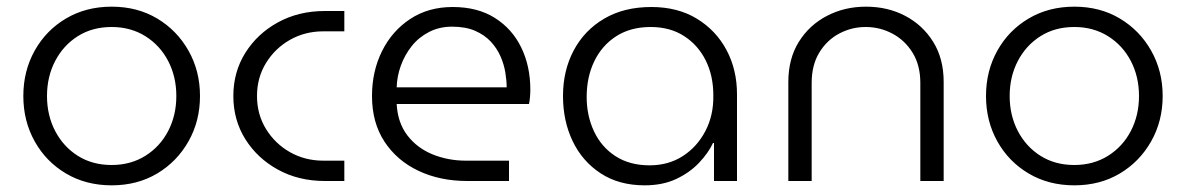

<svg xmlns="http://www.w3.org/2000/svg" viewBox="-20 -543 3558 576"><path d="M315 13Q238 13 178 -22.5Q118 -58 84 -119Q50 -180 50 -255Q50 -330 84 -391Q118 -452 178 -487.5Q238 -523 315 -523Q392 -523 451.5 -487.5Q511 -452 545.5 -391Q580 -330 580 -255Q580 -180 545.5 -119Q511 -58 451.5 -22.5Q392 13 315 13ZM315 -48Q372 -48 416 -75.5Q460 -103 484.5 -150Q509 -197 509 -255Q509 -313 484.5 -360Q460 -407 416 -434.5Q372 -462 315 -462Q257 -462 213.5 -434.5Q170 -407 145.5 -360Q121 -313 121 -255Q121 -197 145.5 -150Q170 -103 213.5 -75.5Q257 -48 315 -48Z M955 0Q876 0 814 -34Q752 -68 716 -125.5Q680 -183 680 -255Q680 -327 716 -384.5Q752 -442 814 -476Q876 -510 955 -510H1013V-449H950Q895 -449 850 -423.5Q805 -398 778 -354Q751 -310 751 -255Q751 -200 778 -156Q805 -112 850 -86.5Q895 -61 950 -61H1013V0Z M1382 0Q1300 0 1235.5 -30.5Q1171 -61 1133.5 -118Q1096 -175 1096 -255Q1096 -329 1126 -389.5Q1156 -450 1210.5 -486Q1265 -522 1338 -522Q1413 -522 1465 -489Q1517 -456 1544 -400Q1571 -344 1571 -274Q1571 -264 1570 -252Q1569 -240 1567 -231H1170Q1173 -175 1202 -137Q1231 -99 1277.5 -80Q1324 -61 1378 -61H1507V0ZM1170 -281H1500Q1500 -301 1496 -325.5Q1492 -350 1481.5 -374Q1471 -398 1452.5 -418Q1434 -438 1405.5 -450.5Q1377 -463 1336 -463Q1298 -463 1267 -447Q1236 -431 1215 -404.5Q1194 -378 1182.5 -346Q1171 -314 1170 -281Z M1914 13Q1837 13 1782 -23Q1727 -59 1698 -119.5Q1669 -180 1669 -255Q1669 -331 1701 -391.5Q1733 -452 1792.5 -487Q1852 -522 1934 -522Q2013 -522 2070.5 -487Q2128 -452 2159.5 -393Q2191 -334 2191 -260V0H2122V-114H2119Q2105 -84 2077 -54.5Q2049 -25 2008.5 -6Q1968 13 1914 13ZM1929 -47Q1985 -47 2028 -74.5Q2071 -102 2096 -149.5Q2121 -197 2120 -257Q2120 -316 2097 -362Q2074 -408 2032 -435Q1990 -462 1932 -462Q1872 -462 1829 -434.5Q1786 -407 1763 -359.5Q1740 -312 1740 -252Q1740 -196 1762 -149Q1784 -102 1826.5 -74.5Q1869 -47 1929 -47Z M2345 0V-297Q2345 -367 2376.5 -417.5Q2408 -468 2461 -495.5Q2514 -523 2578 -523Q2643 -523 2695.5 -495.5Q2748 -468 2779.5 -417.5Q2811 -367 2811 -297V0H2741V-294Q2741 -347 2718 -384.5Q2695 -422 2657.5 -442Q2620 -462 2577 -462Q2535 -462 2498 -442.5Q2461 -423 2438 -385.5Q2415 -348 2415 -294V0Z M3203 13Q3126 13 3066 -22.5Q3006 -58 2972 -119Q2938 -180 2938 -255Q2938 -330 2972 -391Q3006 -452 3066 -487.5Q3126 -523 3203 -523Q3280 -523 3339.5 -487.5Q3399 -452 3433.5 -391Q3468 -330 3468 -255Q3468 -180 3433.5 -119Q3399 -58 3339.5 -22.5Q3280 13 3203 13ZM3203 -48Q3260 -48 3304 -75.5Q3348 -103 3372.5 -150Q3397 -197 3397 -255Q3397 -313 3372.5 -360Q3348 -407 3304 -434.5Q3260 -462 3203 -462Q3145 -462 3101.5 -434.5Q3058 -407 3033.5 -360Q3009 -313 3009 -255Q3009 -197 3033.5 -150Q3058 -103 3101.5 -75.5Q3145 -48 3203 -48Z"/></svg>

Font: MuseoModerno SemiBold Light
Style: Regular
Weight: 300
Version: Version 1.001